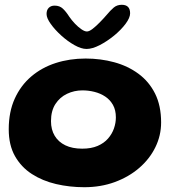

<svg xmlns="http://www.w3.org/2000/svg" viewBox="-20 -754 738 802"><path d="M332 28Q271 28 214.2 14.8Q157.5 1.5 113 -27.2Q68.5 -56 42.5 -102Q16.5 -148 16.5 -214Q16.5 -286.5 41.5 -341.8Q66.5 -397 110.5 -434.5Q154.5 -472 212.8 -490.8Q271 -509.5 337.5 -509.5Q400.5 -509.5 457.2 -494Q514 -478.5 558.2 -446Q602.5 -413.5 627.8 -363Q653 -312.5 653 -242.5Q653 -188 629 -139Q605 -90 561.5 -52.5Q518 -15 459.5 6.5Q401 28 332 28ZM323.5 -133Q361 -133 387.8 -144.5Q414.5 -156 431.2 -175.2Q448 -194.5 456 -217.5Q464 -240.5 464 -263.5Q464 -294 452 -315.5Q440 -337 419.8 -350.5Q399.5 -364 374.8 -370.2Q350 -376.5 324.5 -376.5Q290 -376.5 260 -362.2Q230 -348 211.5 -319.5Q193 -291 193 -248Q193 -212.5 208.5 -186.8Q224 -161 253 -147Q282 -133 323.5 -133ZM341.5 -549.5Q319.5 -549.5 291 -565.5Q262.5 -581.5 236 -605.5Q209.5 -629.5 192 -654Q174.5 -678.5 174.5 -695.5Q174.5 -712.5 183.8 -721.5Q193 -730.5 208 -730.5Q229 -730.5 242.2 -718.2Q255.5 -706 269.5 -684Q279.5 -669.5 293 -655.2Q306.5 -641 320 -631.8Q333.5 -622.5 343 -622.5Q352.5 -622.5 366.5 -633.2Q380.5 -644 396 -659.8Q411.5 -675.5 424 -690Q441.5 -711 455.2 -722.5Q469 -734 488.5 -734Q523.5 -734 523.5 -698.5Q523.5 -680 504.8 -654.8Q486 -629.5 456.8 -605.5Q427.5 -581.5 396.5 -565.5Q365.5 -549.5 341.5 -549.5Z"/></svg>

Font: Gluten Thin SemiBold
Style: Regular
Weight: 600
Version: Version 1.300